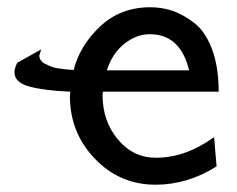

<svg xmlns="http://www.w3.org/2000/svg" viewBox="-20 -504 657 532"><path d="M20 -304.2Q20 -314 27.8 -330.1L94.2 -367.2Q89.4 -352.1 88.9 -350.1Q88.9 -343.3 93 -337.2Q97.2 -331.1 105 -327.1Q112.8 -323.2 120.4 -320.1Q127.9 -316.9 138.9 -314.9Q149.9 -313 156.5 -312.5Q163.1 -312 173.1 -311Q183.1 -310.1 184.1 -310.1Q201.2 -377.9 257.6 -430.9Q314 -483.9 396 -483.9Q429.2 -483.9 458.5 -473.9Q487.8 -463.9 518.3 -440.4Q548.8 -417 567.4 -367.9Q585.9 -318.8 585.9 -250H265.1Q265.1 -248 264.6 -245.1Q264.2 -242.2 264.2 -240.2Q264.2 -168.5 306.6 -117.7Q349.1 -66.9 412.1 -66.9Q494.1 -66.9 573.2 -124L580.1 -43Q500 7.8 411.1 7.8Q312 7.8 242.9 -64.2Q173.8 -136.2 173.8 -236.8Q173.8 -239.7 174.3 -243.9Q174.8 -248 174.8 -250Q103 -252.9 61.5 -264.2Q20 -275.4 20 -304.2ZM275.9 -309.1H503.9Q480 -409.2 395 -409.2Q357.9 -409.2 324.5 -382.6Q291 -356 275.9 -309.1Z"/></svg>

Font: CMU Bright
Style: SemiBold
Weight: 600
Version: Version 0.7.0